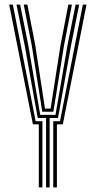

<svg xmlns="http://www.w3.org/2000/svg" viewBox="-20 -820 419 840"><path d="M181.5 0V-303.8H145L88 -620.8L52.2 -800H68L104 -620.8L156 -317.5H222.8L275 -620.8L310.8 -800H326.5L290.8 -620.8L233.8 -303.8H197.2V0ZM149.8 0V-276H124L20.2 -800H36.2L136 -289.8H165.5V0ZM213 0V-289.8H242.5L342.5 -800H358.5L254.8 -276H229V0ZM165 -331.2 119 -620.8 83.8 -800H99.8L134.5 -620.8L176.8 -345H201.5L244.5 -620.8L279 -800H294.8L260 -620.8L213.5 -331.2Z"/></svg>

Font: Big Shoulders Inline Text Thin
Style: Regular
Weight: 400
Version: Version 2.002